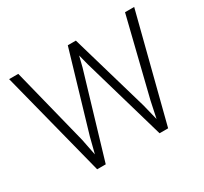

<svg xmlns="http://www.w3.org/2000/svg" viewBox="-145 -915 1186 1118"><g transform="rotate(-30 448.0 -355.5)"><path d="M221.2 -191.9 243.2 -81.5 270 -187 424.3 -710.9H478.5L630.9 -187L657.2 -80.6L680.7 -191.9L809.1 -710.9H870.6L688.5 0H630.9L469.7 -556.2L451.7 -626.5L434.1 -556.2L269 0H211.4L29.8 -710.9H91.3Z"/></g></svg>

Font: Roboto-Light
Style: Regular
Weight: 300
Designer: Google
Version: Version 2.137; 2017